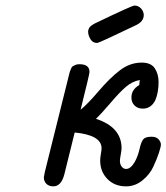

<svg xmlns="http://www.w3.org/2000/svg" viewBox="-20 -659 593 684"><path d="M136.2 -27.8Q136.2 -27.8 140.1 -47.9L228 -400.9Q230 -406.7 230.5 -408Q231 -409.2 233.4 -415Q235.8 -420.9 239 -422.9Q242.2 -424.8 248 -427.5Q253.9 -430.2 262.2 -430.2H263.2Q299.3 -430.2 298.8 -401.9Q298.8 -395 267.1 -268.1Q291 -287.1 331.1 -334Q371.1 -380.9 407 -408.4Q442.9 -436 484.9 -436Q518.1 -436 531.5 -415.5Q544.9 -395 544.9 -367.2Q544.9 -329.1 533.2 -301.8Q518.1 -272 488.8 -272Q470.7 -272 459.5 -283Q448.2 -293.9 448.2 -312Q448.2 -339.8 476.1 -356L478 -374Q451.2 -369.1 428.5 -349.6Q405.8 -330.1 374.3 -293Q342.8 -255.9 321.8 -235.8Q412.6 -206.1 413.1 -131.8Q413.1 -124 410.2 -108.4Q407.2 -92.8 407.2 -85.9Q407.2 -73.7 413.6 -65.4Q419.9 -57.1 429.2 -57.1Q445.3 -57.1 460 -82Q471.2 -102.1 477.1 -127.9Q482.9 -153.8 490.5 -162.8Q498 -171.9 520 -171.9Q537.1 -171.9 545.2 -162.4Q553.2 -152.8 553.2 -144Q553.2 -136.2 546.1 -114.5Q539.1 -92.8 526.1 -64.9Q513.2 -37.1 487.1 -16.1Q460.9 4.9 429.2 4.9Q388.2 4.9 362.5 -21.5Q336.9 -47.9 336.9 -86.9Q336.9 -96.7 339.4 -110.8Q341.8 -125 341.8 -130.9Q341.8 -177.7 246.1 -187Q244.1 -177.2 209 -37.1Q197.8 4.9 169.9 4.9Q154.8 4.9 145.5 -3.9Q136.2 -12.7 136.2 -27.8ZM293.9 -546.9Q293.9 -549.8 295.2 -553.5Q296.4 -557.1 297.4 -559.1Q298.3 -561 300.8 -563.5Q303.2 -565.9 304.2 -566.9Q305.2 -567.9 308.6 -569.8Q312 -571.8 312.5 -572.5Q313 -573.2 317.4 -575.2L321.3 -577.1Q450.2 -639.2 459 -639.2Q472.2 -639.2 481.7 -629.6Q491.2 -620.1 492.2 -606Q492.2 -582 463.4 -568.8Q332.5 -505.9 326.2 -505.9Q310.1 -505.9 302 -519.8Q293.9 -533.7 293.9 -546.9Z"/></svg>

Font: CMU Typewriter Text
Style: Italic
Weight: 500
Italic angle: -14.04°
Version: Version 0.7.0